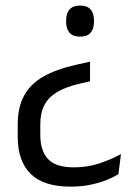

<svg xmlns="http://www.w3.org/2000/svg" viewBox="-20 -518 486 699"><path d="M307.8 -293.6V-222.1L267.9 -212.8Q218.4 -201.3 187.2 -182.4Q156 -163.5 141.4 -135Q126.7 -106.6 126.7 -65.2V-26.6Q126.7 30.5 154.7 60.9Q182.7 91.3 249.5 91.3Q298.3 91.3 342.2 76.7Q386.2 62 420.4 42.8L411.1 116.3Q394 126.8 368 137.3Q342.1 147.7 309.1 154.6Q276.1 161.5 237.2 161.5Q138 161.5 91.2 114.6Q44.5 67.8 44.5 -19.8V-64Q44.5 -128.1 68 -170.5Q91.4 -212.8 138.2 -239.4Q184.9 -265.9 254.4 -281.6ZM271.5 -497.8Q297.3 -497.8 309.7 -483.7Q322.1 -469.7 322.1 -443.4V-438.4Q322.1 -412.6 309.7 -398.6Q297.3 -384.6 271.5 -384.6Q246 -384.6 233.4 -398.6Q220.8 -412.6 220.8 -438.4V-443.4Q220.8 -469.7 233.4 -483.7Q246 -497.8 271.5 -497.8Z"/></svg>

Font: Anek Odia Medium
Style: Regular
Weight: 500
Designer: Yesha Goshar & Mahesh Sahu (Odia), Yesha Goshar (Latin)
Foundry: Ek Type
Version: Version 1.003